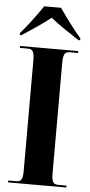

<svg xmlns="http://www.w3.org/2000/svg" viewBox="-62 -966 467 1001"><g transform="rotate(5 172.0 -465.5)"><path d="M14 -771H23C63 -797 127 -839 172 -875C216 -839 281 -797 321 -771H330V-781C296 -819 247 -886 216 -931H128C97 -886 48 -819 14 -781ZM20 0H325V-10H282C255 -10 247 -23 247 -68V-643C247 -690 255 -704 282 -704H325V-714H20V-704H62C88 -704 96 -690 96 -643V-67C96 -23 88 -10 62 -10H20Z"/></g></svg>

Font: Noto Serif Display Condensed Extra
Style: Regular
Weight: 800
Width: 3
Designer: Monotype Design Team
Foundry: Monotype Imaging Inc.
Version: Version 1.900